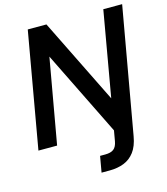

<svg xmlns="http://www.w3.org/2000/svg" viewBox="-131 -801 977 1122"><g transform="rotate(-15 357.0 -240.0)"><path d="M20 0 143 -700H256L510 -185L600 -700H714L579 63Q569 121 543 155.5Q517 190 478.5 205Q440 220 392 220H343L360 123H391Q425 123 442.5 109.5Q460 96 466 63L477 0L224 -514L133 0Z"/></g></svg>

Font: Rethink Sans SemiBold
Style: Italic
Weight: 600
Italic angle: -10°
Designer: The Rethink Sans project authors (Hans Thiessen). DM Sans designed by Colophon Foundry.
Foundry: Rethink Communications LLC
Version: Version 1.001